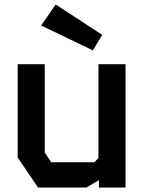

<svg xmlns="http://www.w3.org/2000/svg" viewBox="-20 -838 640 858"><path d="M420 -551V-132L402 -113H209L180 -156V-551H59V-134L150 0H366L422 -33V0H541V-551ZM395 -613 437 -682 229 -818 164 -724Z"/></svg>

Font: Kode Mono
Style: Bold
Weight: 700
Monospace: yes
Designer: Isa Ozler
Foundry: Kadena LLC
Version: Version 1.206;gftools[0.9.28]